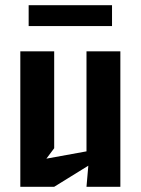

<svg xmlns="http://www.w3.org/2000/svg" viewBox="-20 -717 540 737"><path d="M58 0H188L319 -81L312 0H442V-520H312V-136L158 -108L188 -148V-520H58ZM90 -617H410V-697H90Z"/></svg>

Font: Pescante Normal
Style: Regular
Weight: 400
Designer: Ariel Martín Pérez
Foundry: Tunera Type Foundry
Version: Version 1.000;FEAKit 1.0